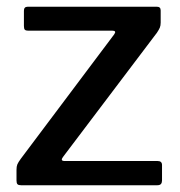

<svg xmlns="http://www.w3.org/2000/svg" viewBox="-20 -550 533 570"><path d="M43 0Q35 0 32 -3Q29 -6 29 -14V-46Q29 -56 31.5 -62Q34 -68 42 -79L319 -448Q327 -459 313 -459H64Q56 -459 53.5 -462Q51 -465 51 -473V-518Q51 -530 62 -530H446Q457 -530 457 -519V-483Q457 -474 454.5 -468Q452 -462 446 -453L167 -84Q158 -72 172 -72H448Q461 -72 461 -60V-14Q461 -8 458 -4Q455 0 446 0H43Z"/></svg>

Font: Libre Franklin Thin Medium
Style: Regular
Weight: 500
Version: Version 3.000